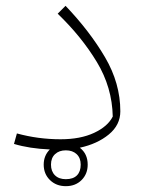

<svg xmlns="http://www.w3.org/2000/svg" viewBox="-20 -502 492 659"><path d="M254 5Q281 26 281 63Q281 95 260 116Q239 137 206 137Q173 137 151.5 116Q130 95 130 63Q130 32 151 11Q81 8 28 -8L38 -44Q111 -24 188 -24Q256 -24 303 -46Q350 -68 367 -102Q365 -202 312.5 -289Q260 -376 178 -455L205 -482Q288 -395 340.5 -305.5Q393 -216 393 -120Q393 -73 353.5 -40.5Q314 -8 254 5ZM257 63Q257 40 243 27Q229 14 206 14Q183 14 169 27Q155 40 155 63Q155 86 168.5 99.5Q182 113 206 113Q231 113 244 100Q257 87 257 63Z"/></svg>

Font: FiraGO UltraLight
Style: Italic
Weight: 200
Italic angle: -8°
Designer: bBox Type GmbH
Foundry: bBox Type GmbH
Version: Version 1.001